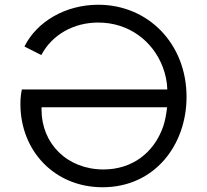

<svg xmlns="http://www.w3.org/2000/svg" viewBox="-20 -777 872 809"><path d="M412 12C631 12 766 -165 766 -369C766 -592 605 -757 394 -757C256 -757 135 -686 83 -581L154 -545C199 -630 289 -682 394 -682C522 -682 624 -605 666 -494C677 -465 684 -433 685 -400H72C68 -379 66 -362 66 -339C66 -140 211 12 412 12ZM684 -325C681 -296 676 -270 668 -245C628 -130 534 -63 416 -63C264 -63 155 -171 155 -315C155 -318 155 -322 155 -325Z"/></svg>

Font: Plus Jakarta Sans
Style: Regular
Weight: 400
Designer: Gumpita Rahayu
Foundry: Tokotype
Version: Version 2.071;gftools[0.9.30]